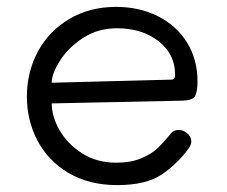

<svg xmlns="http://www.w3.org/2000/svg" viewBox="-20 -533 659 557"><path d="M58 -253Q58 -324 90 -383.5Q122 -443 181 -478Q240 -513 317 -513Q385 -513 439 -485.5Q493 -458 523 -409Q553 -360 553 -297Q553 -267 546 -254.5Q539 -242 511 -241L130 -233Q130 -195 153 -155Q176 -115 218.5 -88Q261 -61 317 -61Q359 -61 389 -73.5Q419 -86 436 -102Q453 -118 477 -147Q484 -156 499 -156Q512 -156 523.5 -146Q535 -136 535 -123Q535 -113 527 -102Q495 -58 449.5 -27Q404 4 320 4Q238 4 178.5 -31.5Q119 -67 88.5 -125.5Q58 -184 58 -253ZM478 -302Q488 -302 488 -316Q488 -376 440 -413.5Q392 -451 319 -451Q264 -451 221 -423Q178 -395 154 -357Q130 -319 130 -293Z"/></svg>

Font: Mali
Style: Regular
Weight: 400
Version: Version 1.000; ttfautohint (v1.6)